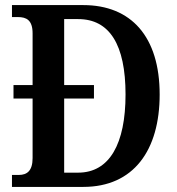

<svg xmlns="http://www.w3.org/2000/svg" viewBox="-20 -734 695 754"><path d="M27 0H307C505 0 607 -144 607 -363C607 -590 495 -714 307 -714H27V-667H50C84 -667 108 -655 108 -603V-400H33V-347H108V-113C108 -63 86 -47 54 -47H27ZM287 -56H232V-347H349V-400H232V-659H287C410 -659 473 -559 473 -363C473 -169 410 -56 287 -56Z"/></svg>

Font: Noto Serif Georgian Condensed SemiBold
Style: Regular
Weight: 600
Width: 3
Designer: Monotype Design Team, Akaki Razmadze
Foundry: Google LLC
Version: Version 2.003